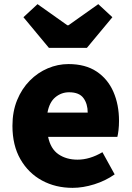

<svg xmlns="http://www.w3.org/2000/svg" viewBox="-20 -892 636 926"><path d="M330 14Q248 14 182.5 -21.5Q117 -57 78.5 -124Q40 -191 40 -285Q40 -354 62.5 -409Q85 -464 123.5 -503Q162 -542 210.5 -562.5Q259 -583 310 -583Q392 -583 446 -547Q500 -511 527 -449Q554 -387 554 -309Q554 -285 551.5 -264Q549 -243 546 -232H212Q224 -174 262 -148Q300 -122 354 -122Q413 -122 474 -158L533 -51Q489 -20 434.5 -3Q380 14 330 14ZM209 -349H403Q403 -391 382.5 -419Q362 -447 313 -447Q276 -447 247 -423Q218 -399 209 -349ZM216 -661 93 -809 161 -872 305 -770H310L454 -872L522 -809L399 -661Z"/></svg>

Font: Source Han Sans TC Heavy
Style: Regular
Weight: 900
Designer: Ryoko NISHIZUKA Ë•øÂ°öÊ∂ºÂ≠ê (kana, bopomofo & ideographs); Paul D. Hunt (Latin, Greek & Cyrillic); Sandoll Communicatio
Foundry: Adobe
Version: Version 2.004;hotconv 1.0.118;makeotfexe 2.5.65603